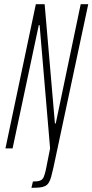

<svg xmlns="http://www.w3.org/2000/svg" viewBox="-20 -708 441 916"><path d="M130 188 137 158Q160 158 171.5 153.5Q183 149 188.5 136.5Q194 124 199 101L219 0L169 -588H165L40 0H6L151 -688H193L242 -119H246L365 -688H401L235 91Q229 118 224 136Q219 154 212 164.5Q205 175 194.5 180Q184 185 168.5 186.5Q153 188 130 188Z"/></svg>

Font: Saira UltraCondensed Thin
Style: Italic
Weight: 250
Width: 1
Italic angle: -12°
Designer: Hector Gatti with collaboration of the Omnibus-Type team
Foundry: Omnibus-Type
Version: Version 1.101